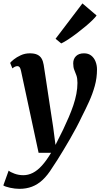

<svg xmlns="http://www.w3.org/2000/svg" viewBox="-55 -884 619 1154"><path d="M71.5 -457Q68 -474 62.8 -480.2Q57.5 -486.5 50 -486.5Q42.5 -486.5 35.2 -483.2Q28 -480 19.5 -473L6 -506Q11 -513 28 -526.8Q45 -540.5 70 -552Q95 -563.5 124.5 -563.5Q152 -563.5 169 -555.5Q186 -547.5 195 -532Q204 -516.5 207.5 -494.5Q214.5 -448.5 221.8 -401.5Q229 -354.5 236 -307.5Q243 -260.5 250.2 -213.8Q257.5 -167 264.5 -120.5L278.5 -13L325 -106Q343 -144 358.5 -180.2Q374 -216.5 385.8 -251.2Q397.5 -286 404 -319.8Q410.5 -353.5 410.5 -385.5Q410.5 -413.5 404.2 -430.8Q398 -448 391.5 -463.8Q385 -479.5 385 -503.5Q385 -530 402 -546.8Q419 -563.5 450 -563.5Q476 -563.5 493.2 -550Q510.5 -536.5 519.2 -514.2Q528 -492 528 -467Q528 -415.5 514.8 -367.8Q501.5 -320 480.8 -274.2Q460 -228.5 436 -181.5Q421.5 -150.5 403.2 -116.2Q385 -82 365.2 -47.8Q345.5 -13.5 326.2 18.2Q307 50 290 77Q273 104 259.5 123.5Q231.5 169 201.5 197Q171.5 225 137.2 238Q103 251 62 251Q35 251 5.5 244.5Q-24 238 -35 230.5L-3 141.5Q7 150.5 32.2 159.8Q57.5 169 85 169Q114.5 169 142.2 155Q170 141 197 111.2Q224 81.5 252 34.5H177ZM279 -651 440.5 -863.5 525.5 -791Q519 -781 501 -763.2Q483 -745.5 458.2 -724.8Q433.5 -704 406.8 -683.8Q380 -663.5 355.2 -647.2Q330.5 -631 313 -623Z"/></svg>

Font: Merriweather 28pt
Style: Bold Italic
Weight: 700
Italic angle: -7.8°
Version: Version 2.101